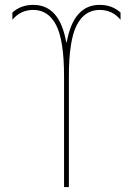

<svg xmlns="http://www.w3.org/2000/svg" viewBox="-20 -760 540 780"><path d="M251 -587.9Q278.3 -740.2 384.8 -740.2Q435.5 -740.2 469.7 -709V-679.7Q436.5 -719.7 384.8 -719.7Q323.2 -719.7 291.5 -657.2Q259.8 -594.7 259.8 -450.2V0H240.2V-450.2Q240.2 -594.7 208.5 -657.2Q176.8 -719.7 115.2 -719.7Q63.5 -719.7 30.3 -679.7V-709Q64.5 -740.2 115.2 -740.2Q222.7 -740.2 249 -587.9Z"/></svg>

Font: Mgen+ 1m thin
Style: Regular
Weight: 100
Designer: [Source Han Sans]
Ryoko NISHIZUKA  (kana & ideographs); Paul D. Hunt (Latin, Greek & Cyrillic); Wenlong ZHANG  (bopomofo
Version: Version 1.059.20150602